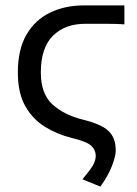

<svg xmlns="http://www.w3.org/2000/svg" viewBox="-20 -506 506 710"><path d="M351 184 285 157Q312 125 323 106.5Q334 88 334 70Q334 50 318.5 34Q303 18 245 4Q192 -9 146.5 -37Q101 -65 73.5 -113.5Q46 -162 46 -238Q46 -323 78 -378Q110 -433 165.5 -459.5Q221 -486 289 -486H440V-416Q411 -418 373.5 -418Q336 -418 295 -418Q220 -418 175.5 -373.5Q131 -329 131 -238Q131 -159 174 -120Q217 -81 285 -64Q355 -47 381.5 -21.5Q408 4 408 50Q408 72 393.5 109Q379 146 351 184Z"/></svg>

Font: .
Style: 
Weight: 400
Designer: Paul D. Hunt, Dalton Maag
Foundry: Dalton Maag Ltd
Version: Version 1.200